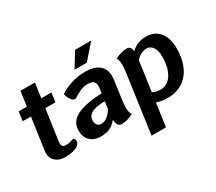

<svg xmlns="http://www.w3.org/2000/svg" viewBox="-172 -1126 1916 1707"><g transform="rotate(-30 785.5 -272.5)"><path d="M207 -144Q205 -128 205 -122Q205 -99 215.5 -89.5Q226 -80 250 -80Q285 -80 328 -97Q346 -90 346 -66Q346 -43 328 -26Q310 -10 272.5 0Q235 10 190 10Q128 10 91.5 -22Q55 -54 55 -108Q55 -115 57 -131L103 -456H19L32 -550H116L137 -700H285L264 -550H368L355 -456H251Z M883 -207Q873 -138 873 -98Q873 -54 890 -27Q867 -13 833.5 -3Q800 7 772 7Q746 7 733.5 -11.5Q721 -30 720 -68Q690 -28 650.5 -9Q611 10 550 10Q489 10 448 -28Q407 -66 407 -134Q407 -226 493.5 -269.5Q580 -313 751 -321L758 -373Q759 -380 759 -392Q759 -423 741 -438.5Q723 -454 683 -454Q644 -454 610.5 -439.5Q577 -425 534 -398Q527 -394 520 -394Q501 -394 483.5 -418Q466 -442 456 -481Q496 -512 568 -536Q640 -560 716 -560Q811 -560 859.5 -520Q908 -480 908 -407Q908 -385 906 -373ZM730 -171 740 -246Q639 -243 599.5 -218Q560 -193 560 -150Q560 -120 574 -103Q588 -86 616 -86Q676 -86 730 -171ZM740 -773H905L773 -622H647Z M1529 -333Q1529 -228 1494 -150.5Q1459 -73 1394 -31.5Q1329 10 1241 10Q1182 10 1128 -8L1095 228H947L1027 -346Q1037 -417 1037 -450Q1037 -493 1020 -520Q1050 -536 1082.5 -545Q1115 -554 1143 -554Q1183 -554 1189 -499Q1250 -560 1342 -560Q1430 -560 1479.5 -500Q1529 -440 1529 -333ZM1381 -332Q1381 -395 1357.5 -430.5Q1334 -466 1293 -466Q1265 -466 1236 -451Q1207 -436 1184 -409V-407L1142 -105Q1177 -86 1220 -86Q1294 -86 1337.5 -153Q1381 -220 1381 -332Z"/></g></svg>

Font: Krub
Style: Bold Italic
Weight: 700
Italic angle: -8°
Designer: Ekaluck Peanpanawate
Foundry: Cadson Demak Co.,Ltd.
Version: Version 1.000; ttfautohint (v1.6)